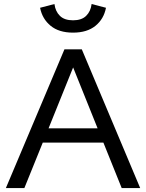

<svg xmlns="http://www.w3.org/2000/svg" viewBox="-20 -953 740 973"><path d="M9.8 0 306.6 -703.1H394.5L690.4 0H596.7L503.9 -230.5H196.8L103.5 0ZM350.6 -611.3 226.1 -302.7H474.6ZM350.1 -787.6Q278.8 -787.6 236.6 -822.3Q194.3 -856.9 183.1 -913.6L255.9 -932.6Q260.7 -895 283.7 -872.6Q306.6 -850.1 350.1 -850.1Q393.6 -850.1 416.5 -872.6Q439.5 -895 444.3 -932.6L517.1 -913.6Q506.3 -856.9 463.9 -822.3Q421.4 -787.6 350.1 -787.6Z"/></svg>

Font: Schibsted Grotesk
Style: Regular
Weight: 400
Designer: Bakken & Baeck AS, Henrik Kongsvoll
Foundry: Schibsted ASA
Version: Version 1.100; ttfautohint (v1.8.4.7-5d5b);gftools[0.9.25]